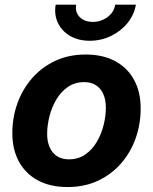

<svg xmlns="http://www.w3.org/2000/svg" viewBox="-20 -773 643 805"><path d="M263.2 11.2Q190.4 11.2 138.7 -16.8Q86.9 -44.9 59.3 -95.7Q31.7 -146.5 31.7 -214.8Q31.7 -280.3 53 -339.6Q74.2 -398.9 114.5 -445.1Q154.8 -491.2 211.4 -517.8Q268.1 -544.4 338.9 -544.4Q411.6 -544.4 463.4 -516.4Q515.1 -488.3 542.5 -437.5Q569.8 -386.7 569.8 -318.4Q569.8 -253.4 549.1 -194.1Q528.3 -134.8 488.3 -88.6Q448.2 -42.5 391.6 -15.6Q335 11.2 263.2 11.2ZM269 -105Q308.6 -105 337.9 -125.5Q367.2 -146 386.2 -178.7Q405.3 -211.4 414.6 -249.3Q423.8 -287.1 423.8 -321.3Q423.8 -354.5 413.3 -378.4Q402.8 -402.3 382.6 -415.5Q362.3 -428.7 333 -428.7Q293.5 -428.7 264.2 -408.2Q234.9 -387.7 215.8 -355.2Q196.8 -322.8 187.3 -284.9Q177.7 -247.1 177.7 -211.9Q177.7 -163.1 201.4 -134Q225.1 -105 269 -105ZM356 -602.1Q308.6 -602.1 273.9 -622.3Q239.3 -642.6 222.9 -676.8Q206.5 -710.9 213.4 -753.4H299.3Q293.9 -722.2 314 -701.7Q334 -681.2 369.6 -681.2Q393.1 -681.2 413.1 -690.7Q433.1 -700.2 446.5 -716.3Q460 -732.4 462.9 -753.4H549.8Q542.5 -710.9 514.6 -676.5Q486.8 -642.1 445.3 -622.1Q403.8 -602.1 356 -602.1Z"/></svg>

Font: Inter 20pt
Style: Bold Italic
Weight: 700
Italic angle: -9.3988°
Version: Version 4.001;git-66647c0bb